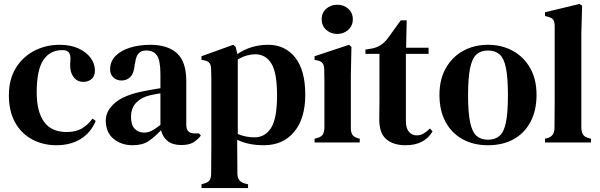

<svg xmlns="http://www.w3.org/2000/svg" viewBox="-20 -722 3039 973"><path d="M266 14Q198 14 143 -15.5Q88 -45 56.5 -101.5Q25 -158 25 -239Q25 -320 60 -377Q95 -434 153.5 -464.5Q212 -495 282 -495Q339 -495 379 -476Q419 -457 440 -427.5Q461 -398 461 -365Q461 -337 444.5 -322Q428 -307 402 -307Q374 -307 356.5 -327Q339 -347 336 -378Q335 -398 336.5 -412Q338 -426 336 -439Q332 -456 322.5 -462Q313 -468 296 -468Q233 -468 199.5 -417.5Q166 -367 166 -254Q166 -157 203 -105Q240 -53 318 -53Q364 -53 394 -70.5Q424 -88 449 -121L465 -109Q440 -49 388.5 -17.5Q337 14 266 14Z M652 14Q595 14 555.5 -18.5Q516 -51 516 -112Q516 -160 562.5 -200.5Q609 -241 709 -260Q726 -264 748.5 -267.5Q771 -271 793 -275V-346Q793 -414 776 -440Q759 -466 722 -466H719Q696 -466 682.5 -451.5Q669 -437 665 -404L662 -391Q659 -351 641 -332.5Q623 -314 596 -314Q571 -314 554.5 -329.5Q538 -345 538 -370Q538 -411 566 -439Q594 -467 640.5 -481Q687 -495 741 -495Q830 -495 877 -452Q924 -409 924 -312V-89Q924 -46 965 -46H988L998 -35Q980 -12 958 0.5Q936 13 898 13Q855 13 829.5 -7.5Q804 -28 796 -62Q764 -28 733 -7Q702 14 652 14ZM710 -50Q730 -50 748 -59Q766 -68 793 -89V-249Q767 -245 740 -239Q697 -229 670.5 -202Q644 -175 644 -129Q644 -89 662.5 -69.5Q681 -50 710 -50Z M1001 231V212L1014 208Q1034 203 1042 191.5Q1050 180 1050 159Q1050 118 1050.5 81.5Q1051 45 1051 11V-264Q1051 -295 1051 -317.5Q1051 -340 1050 -368Q1050 -389 1043 -400.5Q1036 -412 1016 -416L1001 -419V-437L1162 -495L1174 -485L1183 -448Q1252 -495 1339 -495Q1424 -495 1475.5 -431Q1527 -367 1527 -242Q1527 -121 1470.5 -53.5Q1414 14 1317 14Q1278 14 1243.5 7Q1209 0 1182 -14V16Q1182 46 1182.5 81Q1183 116 1183 157Q1183 197 1218 207L1237 212V231ZM1270 -26Q1323 -26 1353.5 -73.5Q1384 -121 1384 -238Q1384 -354 1355 -400.5Q1326 -447 1273 -447Q1254 -447 1232 -441Q1210 -435 1185 -421V-43Q1225 -26 1270 -26Z M1689 -550Q1656 -550 1633 -571Q1610 -592 1610 -624Q1610 -657 1633 -677.5Q1656 -698 1689 -698Q1722 -698 1745 -677.5Q1768 -657 1768 -624Q1768 -592 1745 -571Q1722 -550 1689 -550ZM1574 0V-19L1589 -23Q1609 -29 1616 -41Q1623 -53 1624 -73V-257Q1624 -288 1624 -314.5Q1624 -341 1623 -369Q1623 -389 1615.5 -400.5Q1608 -412 1588 -416L1574 -419V-437L1749 -495L1761 -484L1758 -342V-72Q1758 -52 1765.5 -40Q1773 -28 1792 -22L1803 -19V0Z M2035 14Q1973 14 1937.5 -16.5Q1902 -47 1902 -116Q1902 -140 1902.5 -161.5Q1903 -183 1903 -212V-449H1832V-471L1859 -475Q1888 -480 1908.5 -493Q1929 -506 1946 -529L2011 -619H2041L2038 -480H2152V-449H2037V-108Q2037 -72 2052.5 -54Q2068 -36 2091 -36Q2111 -36 2127 -45.5Q2143 -55 2159 -71L2172 -56Q2153 -23 2119 -4.5Q2085 14 2035 14Z M2453 14Q2379 14 2323.5 -17Q2268 -48 2237.5 -105Q2207 -162 2207 -241Q2207 -320 2239.5 -377Q2272 -434 2327.5 -464.5Q2383 -495 2453 -495Q2523 -495 2578.5 -464.5Q2634 -434 2666.5 -377.5Q2699 -321 2699 -241Q2699 -162 2668.5 -104.5Q2638 -47 2583 -16.5Q2528 14 2453 14ZM2453 -14Q2489 -14 2511.5 -33.5Q2534 -53 2544 -102Q2554 -151 2554 -239Q2554 -328 2544 -377.5Q2534 -427 2511.5 -446.5Q2489 -466 2453 -466Q2417 -466 2395 -446.5Q2373 -427 2362.5 -377.5Q2352 -328 2352 -239Q2352 -151 2362.5 -102Q2373 -53 2395 -33.5Q2417 -14 2453 -14Z M2742 0V-19L2757 -23Q2790 -34 2790 -73Q2790 -107 2790.5 -141.5Q2791 -176 2791 -210V-590Q2791 -611 2784 -621.5Q2777 -632 2757 -637L2742 -641V-660L2917 -702L2930 -693L2926 -552V-73Q2927 -53 2934.5 -40.5Q2942 -28 2961 -23L2975 -19V0Z"/></svg>

Font: DeepMind Serif Text
Style: Regular
Weight: 400
Designer: Frank Grießhammer / Modifications: Colophon Foundry
Foundry: Colophon Foundry
Version: Version 5.003; ttfautohint (v1.8.2)